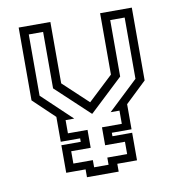

<svg xmlns="http://www.w3.org/2000/svg" viewBox="-79 -772 783 844"><g transform="rotate(-10 312.5 -350.0)"><path d="M241.5 0V-35H155V-158H241.5V-173.5H155V-284.5L60 -375V-700H201.5V-426L312.5 -322L423.5 -426V-700H565V-375L471 -285.5V-173.5H383V-158H471V-35H383V0ZM280 -37.5H344.5V-69.5H433V-124.5H344.5V-204.5H433V-263.5H393.5L526.5 -389V-662.5H462V-410.5L313.5 -271H311.5L162.5 -410.5V-662.5H98.5V-389L231 -263.5H192.5V-204.5H280V-124.5H193V-69.5H280Z"/></g></svg>

Font: Tourney Expanded
Style: Regular
Weight: 400
Width: 7
Designer: Tyler Finck
Foundry: Etcetera Type Co
Version: Version 1.010; ttfautohint (v1.8.3)